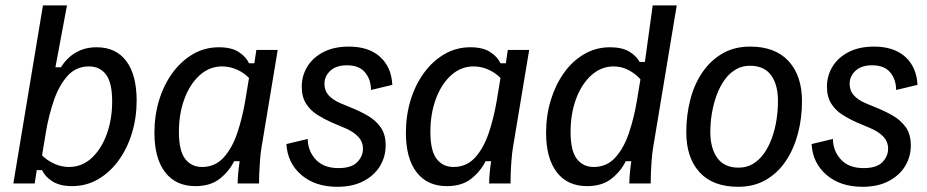

<svg xmlns="http://www.w3.org/2000/svg" viewBox="-20 -687 3473 719"><path d="M250 10Q204.2 10 176.2 -7.9Q148.3 -25.8 137.5 -50H117.5L110 0H30L140.8 -666.7H230.8L187.5 -435H208.3Q219.2 -453.3 237.1 -470.4Q255 -487.5 281.2 -498.8Q307.5 -510 341.7 -510Q414.2 -510 452.9 -458.3Q491.7 -406.7 491.7 -310Q491.7 -246.7 474.2 -188.8Q456.7 -130.8 424.2 -86.2Q391.7 -41.7 347.5 -15.8Q303.3 10 250 10ZM238.3 -61.7Q286.7 -61.7 322.9 -95Q359.2 -128.3 379.6 -184.2Q400 -240 400 -306.7Q400 -378.3 376.7 -408.3Q353.3 -438.3 313.3 -438.3Q265 -438.3 233.3 -403.3Q201.7 -368.3 182.1 -312.1Q162.5 -255.8 151.7 -190.8L137.5 -105Q155.8 -86.7 182.5 -74.2Q209.2 -61.7 238.3 -61.7Z M711.7 10Q638.3 10 598.3 -42.1Q558.3 -94.2 558.3 -190Q558.3 -254.2 575.8 -311.7Q593.3 -369.2 625.8 -413.8Q658.3 -458.3 702.5 -484.2Q746.7 -510 800 -510Q846.7 -510 874.2 -492.1Q901.7 -474.2 912.5 -450H932.5L940 -500H1020L959.2 -134.2Q955.8 -114.2 953.8 -87.5Q951.7 -60.8 950.8 -37.1Q950 -13.3 950 0H870Q870 -16.7 872.1 -39.2Q874.2 -61.7 877.5 -83.3H856.7Q838.3 -45.8 803.3 -17.9Q768.3 10 711.7 10ZM736.7 -61.7Q785 -61.7 817.1 -96.7Q849.2 -131.7 868.3 -188.3Q887.5 -245 898.3 -309.2L912.5 -395Q894.2 -414.2 867.5 -426.2Q840.8 -438.3 811.7 -438.3Q764.2 -438.3 727.5 -405Q690.8 -371.7 670.4 -316.2Q650 -260.8 650 -193.3Q650 -122.5 673.3 -92.1Q696.7 -61.7 736.7 -61.7Z M1243.3 12.5Q1160 12.5 1108.3 -32.1Q1056.7 -76.7 1052.5 -147.5L1132.5 -166.7Q1132.5 -122.5 1162.1 -90Q1191.7 -57.5 1247.5 -57.5Q1295.8 -57.5 1317.5 -79.6Q1339.2 -101.7 1339.2 -130Q1339.2 -156.7 1320.4 -176.2Q1301.7 -195.8 1265.8 -210L1222.5 -228.3Q1194.2 -240.8 1168.3 -257.1Q1142.5 -273.3 1126.2 -298.8Q1110 -324.2 1110 -362.5Q1110 -403.3 1130.8 -437.5Q1151.7 -471.7 1191.2 -492.1Q1230.8 -512.5 1286.7 -512.5Q1360.8 -512.5 1403.3 -474.2Q1445.8 -435.8 1449.2 -369.2L1369.2 -350Q1369.2 -389.2 1347.1 -415.8Q1325 -442.5 1279.2 -442.5Q1239.2 -442.5 1217.1 -422.1Q1195 -401.7 1195 -373.3Q1195 -347.5 1210.8 -330Q1226.7 -312.5 1254.2 -300.8L1298.3 -282.5Q1329.2 -270 1357.9 -253.3Q1386.7 -236.7 1405.4 -210.4Q1424.2 -184.2 1424.2 -142.5Q1424.2 -100 1402.9 -65Q1381.7 -30 1341.2 -8.8Q1300.8 12.5 1243.3 12.5Z M1653.3 10Q1580 10 1540 -42.1Q1500 -94.2 1500 -190Q1500 -254.2 1517.5 -311.7Q1535 -369.2 1567.5 -413.8Q1600 -458.3 1644.2 -484.2Q1688.3 -510 1741.7 -510Q1788.3 -510 1815.8 -492.1Q1843.3 -474.2 1854.2 -450H1874.2L1881.7 -500H1961.7L1900.8 -134.2Q1897.5 -114.2 1895.4 -87.5Q1893.3 -60.8 1892.5 -37.1Q1891.7 -13.3 1891.7 0H1811.7Q1811.7 -16.7 1813.8 -39.2Q1815.8 -61.7 1819.2 -83.3H1798.3Q1780 -45.8 1745 -17.9Q1710 10 1653.3 10ZM1678.3 -61.7Q1726.7 -61.7 1758.8 -96.7Q1790.8 -131.7 1810 -188.3Q1829.2 -245 1840 -309.2L1854.2 -395Q1835.8 -414.2 1809.2 -426.2Q1782.5 -438.3 1753.3 -438.3Q1705.8 -438.3 1669.2 -405Q1632.5 -371.7 1612.1 -316.2Q1591.7 -260.8 1591.7 -193.3Q1591.7 -122.5 1615 -92.1Q1638.3 -61.7 1678.3 -61.7Z M2178.3 10Q2105 10 2065 -42.1Q2025 -94.2 2025 -190Q2025 -254.2 2042.5 -311.7Q2060 -369.2 2091.7 -413.8Q2123.3 -458.3 2167.5 -484.2Q2211.7 -510 2264.2 -510Q2310.8 -510 2337.9 -492.9Q2365 -475.8 2375 -455H2395L2424.2 -666.7H2514.2L2425.8 -134.2Q2422.5 -114.2 2420.4 -87.5Q2418.3 -60.8 2417.5 -37.1Q2416.7 -13.3 2416.7 0H2336.7Q2336.7 -16.7 2338.8 -39.2Q2340.8 -61.7 2344.2 -83.3H2323.3Q2305 -45.8 2270 -17.9Q2235 10 2178.3 10ZM2203.3 -61.7Q2251.7 -61.7 2283.8 -96.7Q2315.8 -131.7 2335 -188.3Q2354.2 -245 2365 -309.2L2378.3 -390Q2360 -410.8 2333.8 -424.6Q2307.5 -438.3 2278.3 -438.3Q2230.8 -438.3 2194.2 -405Q2157.5 -371.7 2137.1 -316.2Q2116.7 -260.8 2116.7 -193.3Q2116.7 -122.5 2140 -92.1Q2163.3 -61.7 2203.3 -61.7Z M2744.2 12.5Q2649.2 12.5 2599.6 -42.1Q2550 -96.7 2550 -191.7Q2550 -255.8 2565 -313.8Q2580 -371.7 2610.4 -416.2Q2640.8 -460.8 2685.4 -486.7Q2730 -512.5 2789.2 -512.5Q2883.3 -512.5 2933.3 -457.9Q2983.3 -403.3 2983.3 -308.3Q2983.3 -244.2 2967.9 -186.2Q2952.5 -128.3 2922.5 -83.8Q2892.5 -39.2 2847.9 -13.3Q2803.3 12.5 2744.2 12.5ZM2745.8 -59.2Q2776.7 -59.2 2800.4 -73.8Q2824.2 -88.3 2841.7 -113.3Q2859.2 -138.3 2870.8 -170.8Q2882.5 -203.3 2887.9 -238.8Q2893.3 -274.2 2893.3 -309.2Q2893.3 -370 2867.5 -405.4Q2841.7 -440.8 2788.3 -440.8Q2758.3 -440.8 2734.2 -426.2Q2710 -411.7 2692.5 -386.7Q2675 -361.7 2663.3 -329.6Q2651.7 -297.5 2645.8 -262.5Q2640 -227.5 2640 -192.5Q2640 -131.7 2666.3 -95.4Q2692.5 -59.2 2745.8 -59.2Z M3210 12.5Q3126.7 12.5 3075 -32.1Q3023.3 -76.7 3019.2 -147.5L3099.2 -166.7Q3099.2 -122.5 3128.8 -90Q3158.3 -57.5 3214.2 -57.5Q3262.5 -57.5 3284.2 -79.6Q3305.8 -101.7 3305.8 -130Q3305.8 -156.7 3287.1 -176.2Q3268.3 -195.8 3232.5 -210L3189.2 -228.3Q3160.8 -240.8 3135 -257.1Q3109.2 -273.3 3092.9 -298.8Q3076.7 -324.2 3076.7 -362.5Q3076.7 -403.3 3097.5 -437.5Q3118.3 -471.7 3157.9 -492.1Q3197.5 -512.5 3253.3 -512.5Q3327.5 -512.5 3370 -474.2Q3412.5 -435.8 3415.8 -369.2L3335.8 -350Q3335.8 -389.2 3313.8 -415.8Q3291.7 -442.5 3245.8 -442.5Q3205.8 -442.5 3183.8 -422.1Q3161.7 -401.7 3161.7 -373.3Q3161.7 -347.5 3177.5 -330Q3193.3 -312.5 3220.8 -300.8L3265 -282.5Q3295.8 -270 3324.6 -253.3Q3353.3 -236.7 3372.1 -210.4Q3390.8 -184.2 3390.8 -142.5Q3390.8 -100 3369.6 -65Q3348.3 -30 3307.9 -8.8Q3267.5 12.5 3210 12.5Z"/></svg>

Font: Familjen Grotesk
Style: Italic
Weight: 400
Italic angle: -9.46201°
Designer: Anders Wikstroem, Jonas Baeckman, Matilda Gysing, Kristian Moeller
Foundry: Familjen STHLM AB
Version: Version 2.000